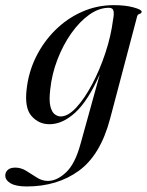

<svg xmlns="http://www.w3.org/2000/svg" viewBox="-91 -462 557 728"><path d="M326.5 -12Q290 126 208 185.5Q126 245 10.5 245Q-30.5 245 -50.8 233Q-71 221 -71 203.5Q-71 191 -61.5 182.2Q-52 173.5 -33 173.5Q-11 173.5 9.2 186.2Q29.5 199 49.2 211.5Q69 224 90.5 224Q125 224 159.5 191.5Q194 159 214.5 83L287.5 -180.5Q243.5 -80.5 195 -35.8Q146.5 9 96.5 9Q56 9 28.8 -21.8Q1.5 -52.5 10 -123.5Q17 -188 45.2 -245.5Q73.5 -303 118.2 -347.5Q163 -392 219.8 -417.2Q276.5 -442.5 340.5 -442.5Q384.5 -442.5 415.2 -434Q446 -425.5 446 -418Q446 -411.5 438.5 -409.5Q431 -407.5 429 -400ZM99.5 -123Q94.5 -81 100 -59Q105.5 -37 116.5 -28.8Q127.5 -20.5 139 -20.5Q167 -20.5 198.2 -54.2Q229.5 -88 258.5 -142.8Q287.5 -197.5 308.8 -261.8Q330 -326 337.5 -386.5Q342 -408 339.5 -420.2Q337 -432.5 322 -432.5Q284.5 -432.5 247.8 -406.5Q211 -380.5 179.5 -336Q148 -291.5 126.8 -236.2Q105.5 -181 99.5 -123Z"/></svg>

Font: Fraunces 144pt S000
Style: Italic
Weight: 400
Italic angle: -16°
Version: Version 1.000; ttfautohint (v1.8.3)